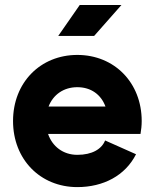

<svg xmlns="http://www.w3.org/2000/svg" viewBox="-20 -743 625 776"><path d="M360.4 -597.7 470.7 -722.7H302.2L215.3 -597.7ZM404.8 -175.3C391.1 -140.6 352.5 -117.2 292.5 -117.2C234.9 -117.2 191.4 -151.4 174.3 -201.7H547.9C550.8 -218.3 552.7 -236.3 552.7 -253.9C552.7 -408.7 442.4 -521 292.5 -521C142.6 -521 32.7 -408.7 32.7 -253.9C32.7 -99.1 142.6 13.2 292.5 13.2C397.5 13.2 486.3 -33.2 529.8 -119.6ZM292.5 -390.6C348.1 -390.6 388.7 -360.4 406.2 -312.5H176.3C194.8 -360.4 237.3 -390.6 292.5 -390.6Z"/></svg>

Font: Giphurs ExtraBold
Style: Regular
Weight: 800
Version: Version 1.000